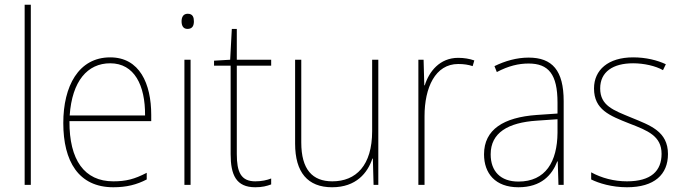

<svg xmlns="http://www.w3.org/2000/svg" viewBox="-20 -780 2880 810"><path d="M110 0V-760H84V0Z M445 -538C311 -538 247 -416 247 -261C247 -100 311 10 458 10C514 10 557 -1 599 -23V-51C547 -24 511 -15 458 -15C336 -15 272 -105 273 -269H618V-295C618 -427 569 -538 445 -538ZM445 -513C547 -513 593 -420 592 -293H274C284 -438 349 -513 445 -513Z M772 -722C752 -722 746 -706 746 -690C746 -673 752 -658 771 -658C792 -658 798 -672 798 -690C798 -706 794 -722 772 -722ZM784 -528H758V0H784Z M1057 -15C996 -15 979 -55 979 -130V-503H1124V-528H979V-658H958L951 -528L883 -524V-503H953V-130C953 -42 976 10 1057 10C1086 10 1105 5 1124 -2V-27C1106 -20 1084 -15 1057 -15Z M1576 -528H1550V-227C1550 -82 1482 -15 1382 -15C1298 -15 1251 -65 1251 -179V-528H1225V-174C1225 -53 1278 10 1381 10C1483 10 1531 -51 1551 -111H1553L1556 0H1576Z M1913 -536C1835 -536 1790 -478 1772 -420H1770L1767 -528H1745V0H1771V-290C1771 -410 1816 -510 1913 -510C1937 -510 1956 -507 1974 -501L1981 -525C1961 -532 1938 -536 1913 -536Z M2210 -537C2160 -537 2111 -523 2066 -501L2076 -476C2125 -502 2168 -512 2210 -512C2294 -512 2332 -467 2332 -347V-301L2244 -295C2105 -285 2022 -234 2022 -129C2022 -49 2069 10 2167 10C2264 10 2309 -42 2331 -99H2333L2336 0H2358V-353C2358 -483 2310 -537 2210 -537ZM2245 -271 2332 -277V-220C2331 -98 2282 -14 2167 -14C2092 -14 2050 -57 2050 -129C2050 -220 2123 -263 2245 -271Z M2798 -130C2798 -226 2723 -251 2643 -284C2568 -315 2512 -334 2512 -407C2512 -477 2566 -513 2651 -513C2696 -513 2746 -502 2777 -484L2789 -509C2753 -526 2705 -538 2651 -538C2546 -538 2486 -485 2486 -407C2486 -317 2552 -292 2635 -259C2713 -229 2771 -206 2771 -131C2771 -59 2727 -15 2625 -15C2570 -15 2518 -29 2474 -53V-23C2506 -7 2561 10 2625 10C2741 10 2798 -44 2798 -130Z"/></svg>

Font: Noto Sans Hebrew SemiCondensed Thin
Style: Regular
Weight: 100
Width: 4
Designer: Monotype Design Team
Foundry: Monotype Imaging Inc.
Version: Version 2.004